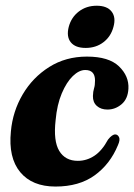

<svg xmlns="http://www.w3.org/2000/svg" viewBox="-20 -658 481 687"><path d="M285 -407.5Q263 -407.5 240.5 -385.8Q218 -364 201 -323.8Q184 -283.5 179 -228Q170.5 -153.5 192 -118Q213.5 -82.5 258.5 -82.5Q290 -82.5 317.5 -100.5Q345 -118.5 366.5 -158.5Q381.5 -177.5 393 -177Q401.5 -176.5 406 -167Q410.5 -157.5 402 -138.5Q374 -70.5 318.5 -30.5Q263 9.5 178.5 9.5Q95 9.5 52.2 -42.2Q9.5 -94 19 -188Q25.5 -259.5 61.2 -320.2Q97 -381 156 -418.2Q215 -455.5 291 -455.5Q369.5 -455.5 405.8 -420.5Q442 -385.5 439.5 -340.5Q437.5 -304 415 -285Q392.5 -266 364.5 -266Q341 -266 326.5 -279Q312 -292 312.5 -314.5Q313 -331 316.5 -341.8Q320 -352.5 320 -370Q320 -407.5 285 -407.5ZM286.5 -486.5Q249.5 -486.5 233.2 -506.8Q217 -527 226 -562Q235 -596 262 -616.8Q289 -637.5 326 -637.5Q363 -637.5 379.2 -616.8Q395.5 -596 386 -562Q377 -527.5 350.2 -507Q323.5 -486.5 286.5 -486.5Z"/></svg>

Font: Fraunces 144pt S050
Style: Bold Italic
Weight: 700
Italic angle: -16°
Version: Version 1.000; ttfautohint (v1.8.3)